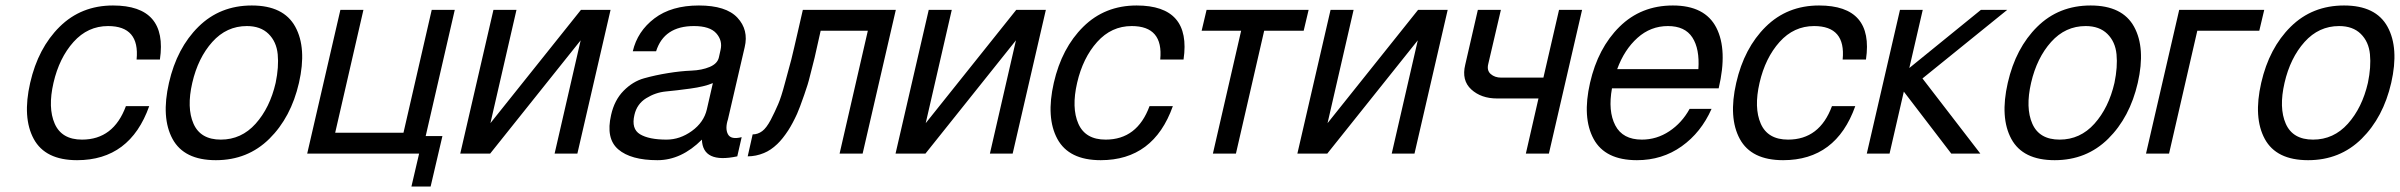

<svg xmlns="http://www.w3.org/2000/svg" viewBox="-20 -560 8750 700"><path d="M374 -465Q300 -465 248 -407Q196 -349 175 -258Q154 -167 179.5 -109Q205 -51 279 -51Q394 -51 439 -173H524Q454 24 261 24Q145 24 103 -53.5Q61 -131 90 -258Q119 -385 197.5 -462.5Q276 -540 392 -540Q592 -540 563 -343H478Q490 -465 374 -465Z M1070 -258Q1041 -132 962 -54Q883 24 767 24Q651 24 609 -53.5Q567 -131 596 -258Q625 -385 703.5 -462.5Q782 -540 898 -540Q1014 -540 1056.5 -462.5Q1099 -385 1070 -258ZM785 -51Q860 -51 912 -109Q964 -167 985 -258Q997 -316 992.5 -362Q988 -408 959 -436.5Q930 -465 880 -465Q806 -465 754 -407Q702 -349 681 -258Q660 -167 685.5 -109Q711 -51 785 -51Z M1100 0 1221 -524H1305L1202 -76H1451L1554 -524H1638L1532 -64H1593L1550 120H1480L1508 0Z M1779 -524H1863L1768 -111L2098 -524H2206L2085 0H2002L2097 -413L1767 0H1658Z M2684 -60 2668 10Q2542 37 2539 -51Q2464 24 2377 24Q2280 24 2234 -15.5Q2188 -55 2208 -141Q2220 -195 2253.5 -229Q2287 -263 2328 -274.5Q2369 -286 2415.5 -293.5Q2462 -301 2500.5 -302.5Q2539 -304 2567.5 -316Q2596 -328 2601 -351L2607 -378Q2615 -412 2591.5 -438.5Q2568 -465 2510 -465Q2401 -465 2372 -373H2287Q2304 -446 2366 -493Q2428 -540 2528 -540Q2627 -540 2668.5 -495.5Q2710 -451 2695 -388L2634 -125Q2623 -91 2634 -70.5Q2645 -50 2684 -60ZM2557 -161 2579 -257Q2548 -244 2496.5 -237Q2445 -230 2407.5 -226.5Q2370 -223 2336 -202Q2302 -181 2293 -141Q2281 -90 2313.5 -70.5Q2346 -51 2410 -51Q2459 -51 2502.5 -82.5Q2546 -114 2557 -161Z M2907 -524H3246L3125 0H3041L3144 -448H2972L2950 -350Q2947 -336 2940.5 -312.5Q2934 -289 2933 -283Q2926 -253 2912 -214Q2895 -165 2886 -145Q2870 -110 2854 -85Q2833 -53 2814 -35Q2790 -12 2765 -2Q2736 10 2706 10L2724 -70Q2743 -70 2759 -82Q2774 -93 2790 -123Q2805 -152 2817 -180Q2828 -205 2842 -258Q2863 -335 2865 -343Q2868 -354 2875.5 -387Q2883 -420 2888 -441Z M3366 -524H3450L3355 -111L3685 -524H3793L3672 0H3589L3684 -413L3354 0H3245Z M4106 -465Q4032 -465 3980 -407Q3928 -349 3907 -258Q3886 -167 3911.5 -109Q3937 -51 4011 -51Q4126 -51 4171 -173H4256Q4186 24 3993 24Q3877 24 3835 -53.5Q3793 -131 3822 -258Q3851 -385 3929.5 -462.5Q4008 -540 4124 -540Q4324 -540 4295 -343H4210Q4222 -465 4106 -465Z M4379 -524H4751L4733 -448H4589L4486 0H4402L4505 -448H4361Z M4831 -524H4915L4820 -111L5150 -524H5258L5137 0H5054L5149 -413L4819 0H4710Z M5368 -524H5452L5406 -327Q5400 -303 5415 -290Q5430 -277 5453 -277H5607L5664 -524H5748L5627 0H5543L5589 -201H5438Q5380 -201 5344 -234Q5308 -267 5322 -324Z M5948 24Q5832 24 5790 -53.5Q5748 -131 5777 -258Q5806 -385 5884.5 -462.5Q5963 -540 6079 -540Q6196 -540 6237.5 -459Q6279 -378 6246 -238H6161H5857Q5842 -155 5869 -103Q5896 -51 5966 -51Q6020 -51 6066 -81.5Q6112 -112 6140 -163H6220Q6182 -77 6111 -26.5Q6040 24 5948 24ZM6061 -465Q5998 -465 5950 -422Q5902 -379 5876 -308H6172Q6177 -382 6150 -423.5Q6123 -465 6061 -465Z M6594 -465Q6520 -465 6468 -407Q6416 -349 6395 -258Q6374 -167 6399.5 -109Q6425 -51 6499 -51Q6614 -51 6659 -173H6744Q6674 24 6481 24Q6365 24 6323 -53.5Q6281 -131 6310 -258Q6339 -385 6417.5 -462.5Q6496 -540 6612 -540Q6812 -540 6783 -343H6698Q6710 -465 6594 -465Z M6990 -524 6941 -312 7202 -524H7298L6989 -274L7200 0H7094L6921 -226L6869 0H6786L6907 -524Z M7774 -258Q7745 -132 7666 -54Q7587 24 7471 24Q7355 24 7313 -53.5Q7271 -131 7300 -258Q7329 -385 7407.5 -462.5Q7486 -540 7602 -540Q7718 -540 7760.5 -462.5Q7803 -385 7774 -258ZM7489 -51Q7564 -51 7616 -109Q7668 -167 7689 -258Q7701 -316 7696.5 -362Q7692 -408 7663 -436.5Q7634 -465 7584 -465Q7510 -465 7458 -407Q7406 -349 7385 -258Q7364 -167 7389.5 -109Q7415 -51 7489 -51Z M7925 -524H8235L8217 -448H7991L7888 0H7804Z M8698 -258Q8669 -132 8590 -54Q8511 24 8395 24Q8279 24 8237 -53.5Q8195 -131 8224 -258Q8253 -385 8331.5 -462.5Q8410 -540 8526 -540Q8642 -540 8684.5 -462.5Q8727 -385 8698 -258ZM8413 -51Q8488 -51 8540 -109Q8592 -167 8613 -258Q8625 -316 8620.5 -362Q8616 -408 8587 -436.5Q8558 -465 8508 -465Q8434 -465 8382 -407Q8330 -349 8309 -258Q8288 -167 8313.5 -109Q8339 -51 8413 -51Z"/></svg>

Font: Miedinger
Style: Italic
Weight: 400
Italic angle: -13°
Version: Version 001.000